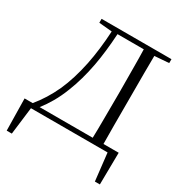

<svg xmlns="http://www.w3.org/2000/svg" viewBox="-209 -879 1172 1235"><g transform="rotate(30 377.0 -261.0)"><path d="M18 203 14 -34H74Q138 -111 183 -209Q227 -307 253 -434Q276 -546 284 -687L187 -696V-725H706V-696L600 -688Q599 -624 599 -558Q599 -473 599 -384V-353Q599 -255 599 -169Q599 -101 600 -34H713L710 203H673L650 0H81L56 203ZM126 -34H520Q522 -101 522 -169Q523 -255 523 -354V-384Q523 -473 522 -558Q522 -625 520 -691H325Q317 -557 297 -449Q274 -327 235 -229Q212 -169 183 -119Q157 -74 126 -34Z"/></g></svg>

Font: Early Summer Mincho Light
Style: Regular
Weight: 300
Designer: GuiWonder
Version: Version 1.002